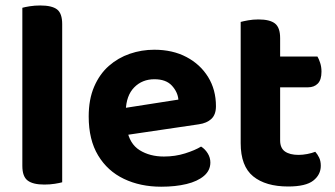

<svg xmlns="http://www.w3.org/2000/svg" viewBox="-20 -680 1248 715"><path d="M63.2 -264 211.6 -261.1V-1.2Q202.1 1.5 184.1 4.4Q166.1 7.3 145 7.3Q102.7 7.3 83 -7.7Q63.2 -22.6 63.2 -62.2ZM211.6 -184.4 63.2 -187V-651Q72.8 -653.8 90.9 -656.7Q109 -659.6 129.9 -659.6Q173.2 -659.6 192.4 -645Q211.6 -630.4 211.6 -590.1Z M401.8 -170.1 396.3 -270.4 644.3 -309.1Q641.8 -337.5 620 -361.2Q598.2 -384.9 554.9 -384.9Q509.6 -384.9 479.7 -354.5Q449.9 -324 448.4 -267.6L452.9 -198.5Q462.2 -144.4 500.1 -120.7Q538 -97.1 590.4 -97.1Q632.4 -97.1 669.4 -108.8Q706.5 -120.5 728.8 -134.2Q743.6 -125 753.5 -109Q763.4 -93 763.4 -75Q763.4 -45.3 739.6 -25Q715.8 -4.7 674.6 5.3Q633.4 15.3 580.3 15.3Q502.6 15.3 441.5 -13.9Q380.4 -43 345.4 -101.2Q310.3 -159.3 310.3 -246.2Q310.3 -310 330.6 -357.2Q350.9 -404.3 385.4 -434.6Q419.8 -464.8 463.5 -479.8Q507.1 -494.8 554.4 -494.8Q623 -494.8 674.4 -467.6Q725.8 -440.5 755 -393.2Q784.2 -346 784.2 -284.4Q784.2 -253.3 767.3 -237.4Q750.5 -221.4 720.3 -217.1Z M876.3 -264H1023.2V-157.2Q1023.2 -128.6 1041.2 -115.9Q1059.3 -103.2 1091.7 -103.2Q1107.2 -103.2 1124.4 -106.5Q1141.6 -109.8 1154 -114.8Q1162.3 -105.8 1168.5 -93Q1174.6 -80.2 1174.6 -62.8Q1174.6 -29.4 1146.7 -7.5Q1118.8 14.5 1053 14.5Q969.4 14.5 922.8 -23.3Q876.3 -61.2 876.3 -146.8ZM969.7 -354.8V-469.5H1162.1Q1167.4 -460.9 1172.3 -445.8Q1177.2 -430.8 1177.2 -413.2Q1177.2 -382.7 1163.5 -368.8Q1149.8 -354.8 1126.6 -354.8ZM1023.2 -238.6H876.3V-598.3Q885.8 -601 903.9 -604.3Q922 -607.6 942.4 -607.6Q984.7 -607.6 1003.9 -592.6Q1023.2 -577.6 1023.2 -538.1Z"/></svg>

Font: Baloo Bhaijaan 2
Style: Regular
Weight: 400
Designer: Sanskriti Dholi, Noopur Datye and Ek Type
Foundry: Ek Type
Version: Version 1.701